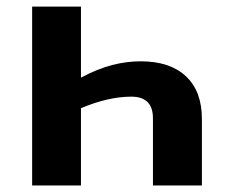

<svg xmlns="http://www.w3.org/2000/svg" viewBox="-20 -566 706 586"><path d="M446.8 0V-205.1Q446.8 -271 380.9 -271Q310.5 -271 227.1 -235.8V0H78.1V-545.9H227.1V-329.1Q278.8 -356.4 322.8 -367.7Q366.7 -378.9 409.2 -378.9Q498.5 -378.9 547.4 -333.3Q596.2 -287.6 596.2 -203.1V0Z"/></svg>

Font: Zoram GWebM
Style: Bold
Weight: 700
Foundry: Ascender Corporation
Version: Version 1.000